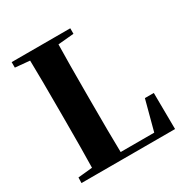

<svg xmlns="http://www.w3.org/2000/svg" viewBox="-170 -887 992 1027"><g transform="rotate(-30 325.5 -373.5)"><path d="M41 0 42 -34 202 -50H219L218 0ZM130 0Q132 -86 132.5 -170.5Q133 -255 133 -324V-395Q133 -484 132.5 -572Q132 -660 130 -747H306Q304 -661 303.5 -574.5Q303 -488 303 -411V-346Q303 -263 303.5 -175.5Q304 -88 306 0ZM218 0 219 -39H588L503 -2L562 -224H617L619 0ZM41 -713V-747H403V-713L240 -698H202Z"/></g></svg>

Font: Noto Serif KR ExtraLight Black
Style: Regular
Weight: 900
Version: Version 2.003-H1;hotconv 1.1.1;makeotfexe 2.6.0